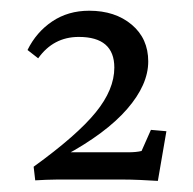

<svg xmlns="http://www.w3.org/2000/svg" viewBox="-20 -484 353 351"><path d="M41.5 -179.2Q121.1 -236.8 155 -278.6Q189 -320.3 189 -360.4Q189 -416.5 124 -416.5Q77.6 -416.5 49.8 -377.4L30.3 -392.6Q46.4 -425.3 75.4 -444.8Q104.5 -464.4 143.1 -464.4Q190.4 -464.4 220.7 -439Q251 -413.6 251 -371.6Q251 -329.1 212.4 -284.7Q173.8 -240.2 97.7 -199.2L98.6 -205.6H213.9Q229.5 -205.6 238.8 -208L255.9 -246.6L284.2 -244.1L268.6 -153.3Q254.9 -154.3 236.6 -155Q218.3 -155.8 203.6 -155.8H85Q74.7 -155.8 64.2 -155.3Q53.7 -154.8 44.4 -154.3Z"/></svg>

Font: Lateef Light
Style: Regular
Weight: 300
Designer: SIL International
Foundry: SIL International
Version: Version 4.200